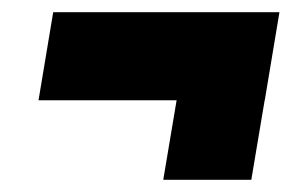

<svg xmlns="http://www.w3.org/2000/svg" viewBox="-20 -429 500 314"><path d="M43 -265 67 -409H437L413 -265ZM247 -135 293 -409H437L391 -135Z"/></svg>

Font: Figtree Light Black
Style: Italic
Weight: 900
Italic angle: -9.5°
Version: Version 2.000